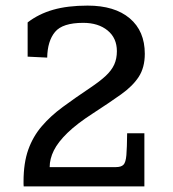

<svg xmlns="http://www.w3.org/2000/svg" viewBox="-20 -665 617 685"><path d="M64.5 0Q64 -3.9 64 -8.5Q64 -13.2 64 -17.6Q64 -83.5 80.8 -130.9Q97.7 -178.2 129.2 -214.8Q160.6 -251.5 204.1 -283.4Q247.6 -315.4 300.8 -351.1Q335.9 -374.5 356.9 -394Q377.9 -413.6 387.5 -434.6Q397 -455.6 397 -482.4Q397 -529.3 363.8 -556.4Q330.6 -583.5 276.9 -583.5Q203.1 -583.5 176.3 -551Q149.4 -518.6 148.4 -459.5L78.6 -462.9V-585Q117.7 -615.2 169.4 -630.1Q221.2 -645 292.5 -645Q389.2 -645 442.9 -599.6Q496.6 -554.2 496.6 -473.1Q496.6 -424.3 475.1 -391.1Q453.6 -357.9 412.1 -328.4Q370.6 -298.8 310.5 -259.8Q254.4 -223.6 220.7 -190.9Q187 -158.2 172.1 -128.2Q157.2 -98.1 157.2 -68.8H393.1Q412.1 -68.8 420.4 -77.1Q428.7 -85.4 430.9 -111.6Q433.1 -137.7 433.6 -189.5H495.1V0Z"/></svg>

Font: Kameron Medium
Style: Regular
Weight: 500
Designer: Vernon Adams
Foundry: Vernon Adams
Version: Version 1.100